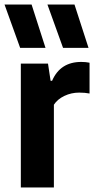

<svg xmlns="http://www.w3.org/2000/svg" viewBox="-43 -828 420 848"><path d="M49 -547H169L180.5 -471H187Q223 -554.5 316 -554.5Q336 -554.5 352.5 -551V-415Q332.5 -419 306.5 -419Q272 -419 241.5 -404.5Q211 -390 195 -365.5V0H49ZM46 -616.5 -23 -808H96.5L158 -616.5ZM235.5 -616.5 166.5 -808H286L348 -616.5Z"/></svg>

Font: Encode Sans Condensed
Style: Bold
Weight: 700
Width: 3
Designer: Multiple Designers
Foundry: Impallari Type
Version: Version 2.000